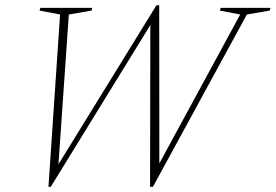

<svg xmlns="http://www.w3.org/2000/svg" viewBox="-20 -705 1056 735"><path d="M899.5 -649.5 821.5 -664.5 825 -675H1015.5L1012.5 -664.5L925 -649.5L565.5 10H554.5L555.5 -622.5L564 -623L174.5 10H165.5L210 -649.5L131.5 -664.5L134.5 -675H333.5L330.5 -664.5L243.5 -649.5L201.5 -43L179 -36L579 -685H589.5L590 -43L567.5 -38Z"/></svg>

Font: Newsreader 24pt ExtraLight
Style: Italic
Weight: 250
Italic angle: -17°
Designer: Hugues Gentile
Foundry: Production Type
Version: Version 1.003